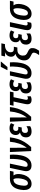

<svg xmlns="http://www.w3.org/2000/svg" viewBox="1920 -2735 1017 4897"><g transform="rotate(-90 2428.5 -286.5)"><path d="M188 10Q125 10 86.5 -25Q48 -60 35.5 -122Q23 -184 37 -266Q62 -413 133.5 -477.5Q205 -542 315 -542H519L499 -450H402Q431 -413 437 -361.5Q443 -310 432 -250Q420 -176 386.5 -117Q353 -58 302.5 -24Q252 10 188 10ZM204 -83Q249 -83 278 -129.5Q307 -176 321 -256Q330 -311 329.5 -363.5Q329 -416 308 -450H292Q235 -450 199.5 -405Q164 -360 148 -260Q133 -176 146.5 -129.5Q160 -83 204 -83Z M658 9Q567 9 533 -44Q499 -97 518 -184L595 -542H704L627 -178Q618 -134 627.5 -112Q637 -90 671 -90Q766 -90 803 -265Q811 -303 816.5 -354Q822 -405 823.5 -455Q825 -505 823 -542H930Q934 -507 934 -458Q934 -409 929 -357.5Q924 -306 915 -261Q890 -131 823 -61Q756 9 658 9Z M1024 0 999 -542H1107L1109 -227Q1110 -198 1109.5 -168Q1109 -138 1108 -116H1112Q1178 -206 1214 -309.5Q1250 -413 1262 -542H1374Q1362 -437 1334 -346.5Q1306 -256 1255 -171Q1204 -86 1125 0Z M1523 10Q1441 10 1404 -35.5Q1367 -81 1375 -151Q1380 -209 1412.5 -241Q1445 -273 1493 -284L1494 -289Q1460 -303 1445 -335Q1430 -367 1434 -411Q1440 -475 1485 -513.5Q1530 -552 1607 -552Q1645 -552 1677 -543.5Q1709 -535 1736 -515L1698 -429Q1658 -459 1610 -459Q1542 -459 1537 -397Q1534 -368 1547.5 -348Q1561 -328 1596 -328H1643L1625 -241H1580Q1495 -241 1487 -165Q1483 -128 1498.5 -105.5Q1514 -83 1549 -83Q1580 -83 1605 -92Q1630 -101 1658 -120V-26Q1630 -7 1595.5 1.5Q1561 10 1523 10Z M1797 0 1772 -542H1880L1882 -227Q1883 -198 1882.5 -168Q1882 -138 1881 -116H1885Q1951 -206 1987 -309.5Q2023 -413 2035 -542H2147Q2135 -437 2107 -346.5Q2079 -256 2028 -171Q1977 -86 1898 0Z M2329 11Q2278 11 2248 -15Q2218 -41 2218 -96Q2218 -112 2221 -132Q2224 -152 2229 -175L2288 -450H2180L2200 -542H2541L2522 -450H2398L2338 -166Q2335 -153 2333.5 -142Q2332 -131 2332 -121Q2332 -84 2368 -84Q2380 -84 2394 -88Q2408 -92 2422 -98V-11Q2381 11 2329 11Z M2643 10Q2561 10 2524 -35.5Q2487 -81 2495 -151Q2500 -209 2532.5 -241Q2565 -273 2613 -284L2614 -289Q2580 -303 2565 -335Q2550 -367 2554 -411Q2560 -475 2605 -513.5Q2650 -552 2727 -552Q2765 -552 2797 -543.5Q2829 -535 2856 -515L2818 -429Q2778 -459 2730 -459Q2662 -459 2657 -397Q2654 -368 2667.5 -348Q2681 -328 2716 -328H2763L2745 -241H2700Q2615 -241 2607 -165Q2603 -128 2618.5 -105.5Q2634 -83 2669 -83Q2700 -83 2725 -92Q2750 -101 2778 -120V-26Q2750 -7 2715.5 1.5Q2681 10 2643 10Z M3014 9Q2923 9 2889 -44Q2855 -97 2874 -184L2951 -542H3060L2983 -178Q2974 -134 2983.5 -112Q2993 -90 3027 -90Q3122 -90 3159 -265Q3167 -303 3172.5 -354Q3178 -405 3179.5 -455Q3181 -505 3179 -542H3286Q3290 -507 3290 -458Q3290 -409 3285 -357.5Q3280 -306 3271 -261Q3246 -131 3179 -61Q3112 9 3014 9ZM3088 -605 3091 -617 3172 -775H3306L3304 -766L3168 -605Z M3473 202Q3499 166 3513.5 138Q3528 110 3533 79Q3537 55 3524.5 36.5Q3512 18 3477 4Q3409 -25 3372 -67.5Q3335 -110 3337 -184Q3339 -267 3384.5 -323.5Q3430 -380 3500 -399L3501 -403Q3465 -416 3447 -445.5Q3429 -475 3430 -514Q3432 -570 3464.5 -611.5Q3497 -653 3556 -671Q3536 -669 3521 -667.5Q3506 -666 3488 -666H3437L3458 -760H3772L3752 -669H3729Q3648 -669 3597 -630.5Q3546 -592 3544 -525Q3542 -486 3562 -464Q3582 -442 3629 -442H3685L3666 -352H3610Q3537 -352 3499 -314Q3461 -276 3459 -217Q3457 -166 3479 -136.5Q3501 -107 3559 -83Q3613 -61 3634.5 -30Q3656 1 3650 55Q3644 97 3626.5 131Q3609 165 3584 202Z M3889 10Q3807 10 3770 -35.5Q3733 -81 3741 -151Q3746 -209 3778.5 -241Q3811 -273 3859 -284L3860 -289Q3826 -303 3811 -335Q3796 -367 3800 -411Q3806 -475 3851 -513.5Q3896 -552 3973 -552Q4011 -552 4043 -543.5Q4075 -535 4102 -515L4064 -429Q4024 -459 3976 -459Q3908 -459 3903 -397Q3900 -368 3913.5 -348Q3927 -328 3962 -328H4009L3991 -241H3946Q3861 -241 3853 -165Q3849 -128 3864.5 -105.5Q3880 -83 3915 -83Q3946 -83 3971 -92Q3996 -101 4024 -120V-26Q3996 -7 3961.5 1.5Q3927 10 3889 10Z M4224 10Q4108 9 4108 -101Q4108 -127 4115 -163L4196 -542H4312L4233 -169Q4228 -147 4228 -133Q4228 -90 4268 -90Q4291 -90 4318 -99L4297 -1Q4265 10 4224 10Z M4526 10Q4463 10 4424.5 -25Q4386 -60 4373.5 -122Q4361 -184 4375 -266Q4400 -413 4471.5 -477.5Q4543 -542 4653 -542H4857L4837 -450H4740Q4769 -413 4775 -361.5Q4781 -310 4770 -250Q4758 -176 4724.5 -117Q4691 -58 4640.5 -24Q4590 10 4526 10ZM4542 -83Q4587 -83 4616 -129.5Q4645 -176 4659 -256Q4668 -311 4667.5 -363.5Q4667 -416 4646 -450H4630Q4573 -450 4537.5 -405Q4502 -360 4486 -260Q4471 -176 4484.5 -129.5Q4498 -83 4542 -83Z"/></g></svg>

Font: Noto Sans Condensed SemiBold
Style: Italic
Weight: 600
Width: 3
Italic angle: -12°
Designer: Monotype Design Team
Foundry: Monotype Imaging Inc.
Version: Version 2.013; ttfautohint (v1.8.4.7-5d5b)